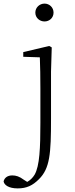

<svg xmlns="http://www.w3.org/2000/svg" viewBox="-92 -774 414 1065"><path d="M155 -655C182 -655 205 -675 205 -704C205 -733 182 -754 155 -754C128 -754 104 -733 104 -704C104 -675 128 -655 155 -655ZM6 271C56 271 89 255 124 220C185 160 191 78 191 -114V-377L195 -511L181 -519L37 -485V-459L129 -456C131 -405 132 -349 132 -281V-92C132 46 128 146 100 195C89 213 75 226 59 235L40 223C16 205 -3 199 -24 199C-49 199 -67 211 -72 232C-69 252 -44 271 6 271Z"/></svg>

Font: Noto Serif TC ExtraLight
Style: Regular
Weight: 200
Designer: Ryoko NISHIZUKA 西塚涼子 (kana & ideographs); Frank Grießhammer (Latin, Greek & Cyrillic); Wenlong ZHANG 张文龙 (bopomofo); San
Foundry: Adobe
Version: Version 2.001;hotconv 1.1.0;makeotfexe 2.6.0